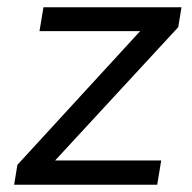

<svg xmlns="http://www.w3.org/2000/svg" viewBox="-20 -510 531 530"><path d="M19 0 28 -55 387 -446 390 -424H89L100 -490H481L472 -435L109 -42L107 -67H425L414 0Z"/></svg>

Font: Nunito Sans 10pt
Style: Italic
Weight: 400
Italic angle: -9°
Designer: Vernon Adams
Foundry: Vernon Adams
Version: Version 3.101;gftools[0.9.27]